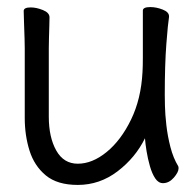

<svg xmlns="http://www.w3.org/2000/svg" viewBox="-20 -505 540 543"><path d="M458 -457Q455 -439 450.5 -381Q446 -323 446 -237Q446 -229 446.5 -205.5Q447 -182 450.5 -151Q454 -120 462 -89Q470 -58 484 -35Q485 -33 485 -29Q485 -18 471.5 -2.5Q458 13 441 13Q428 13 419 -0.5Q410 -14 404 -35Q398 -56 394.5 -77.5Q391 -99 390 -114Q363 -59 312.5 -20.5Q262 18 200 18Q142 18 109.5 -9Q77 -36 63.5 -79Q50 -122 50 -171V-368Q50 -374 49.5 -395Q49 -416 48 -439.5Q47 -463 47 -474Q47 -484 67 -484Q83 -484 101.5 -476.5Q120 -469 120 -456Q120 -448 119.5 -431.5Q119 -415 118.5 -397.5Q118 -380 118 -368V-175Q118 -117 139 -79.5Q160 -42 200 -42Q241 -42 281.5 -75Q322 -108 350.5 -166.5Q379 -225 383 -301Q384 -317 384 -342.5Q384 -368 384 -395V-475Q384 -485 405 -485Q422 -485 440 -478Q458 -471 458 -459Z"/></svg>

Font: Moon Stars Kai T HW
Style: Regular
Weight: 400
Designer: GuiWonder
Version: Version 1.101